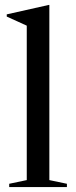

<svg xmlns="http://www.w3.org/2000/svg" viewBox="-20 -762 310 782"><path d="M181 -28.5 252.5 -13.5V0H17.5V-13.5L89 -28.5V-657.5L7.5 -694.5V-703.5L179 -742H181Z"/></svg>

Font: Newsreader 72pt
Style: Regular
Weight: 400
Designer: Hugues Gentile
Foundry: Production Type
Version: Version 1.003; ttfautohint (v1.8.3)